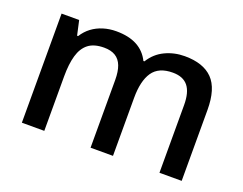

<svg xmlns="http://www.w3.org/2000/svg" viewBox="-91 -722 1132 893"><g transform="rotate(20 475.0 -275.0)"><path d="M688 -550Q780 -550 826 -503Q872 -456 872 -351V0H762V-335Q762 -398 737.5 -428.5Q713 -459 662 -459Q592 -459 562 -415Q532 -371 532 -287V0H421V-335Q421 -377 410.5 -404.5Q400 -432 378 -445.5Q356 -459 322 -459Q272 -459 244 -437Q216 -415 204 -373Q192 -331 192 -270V0H81V-540H168L184 -468H189Q206 -495 230 -513Q254 -531 284.5 -540.5Q315 -550 349 -550Q411 -550 452 -528Q493 -506 514 -463H519Q546 -507 591 -528.5Q636 -550 688 -550Z"/></g></svg>

Font: Noto Sans Oriya Medium
Style: Regular
Weight: 500
Version: Version 2.003